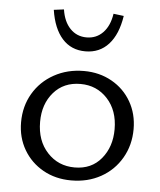

<svg xmlns="http://www.w3.org/2000/svg" viewBox="-49 -693 617 741"><g transform="rotate(5 259.5 -322.5)"><path d="M42 -202Q42 -264 71 -313.5Q100 -363 151.5 -391.5Q203 -420 267 -420Q327 -420 375 -393Q423 -366 450 -319Q477 -272 477 -213Q477 -151 448 -101Q419 -51 368.5 -23Q318 5 254 5Q193 5 145 -22Q97 -49 69.5 -96Q42 -143 42 -202ZM404 -206Q404 -279 362.5 -324Q321 -369 258 -369Q193 -369 154 -324Q115 -279 115 -210Q115 -137 157 -91.5Q199 -46 263 -46Q328 -46 366 -92Q404 -138 404 -206ZM130 -645 169 -650Q176 -603 201.5 -576.5Q227 -550 265 -550Q303 -550 328.5 -576.5Q354 -603 361 -650L401 -645Q390 -573 355 -534.5Q320 -496 265 -496Q210 -496 175.5 -534.5Q141 -573 130 -645Z"/></g></svg>

Font: Ysabeau
Style: Regular
Weight: 400
Designer: Christian Thalmann (Catharsis Fonts)
Version: Version 0.003